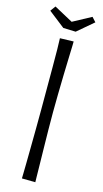

<svg xmlns="http://www.w3.org/2000/svg" viewBox="-129 -882 497 924"><g transform="rotate(15 119.0 -420.0)"><path d="M86 -699 154 -701Q154 -701 153.5 -677.5Q153 -654 151.5 -615.5Q150 -577 149 -529.5Q148 -482 147 -434.5Q146 -387 146 -347Q146 -307 146.5 -259.5Q147 -212 148 -166Q149 -120 149.5 -82Q150 -44 150.5 -21.5Q151 1 151 1L84 0Q84 0 84.5 -21Q85 -42 85.5 -77.5Q86 -113 86.5 -157.5Q87 -202 87.5 -250.5Q88 -299 88 -345Q88 -397 88 -451.5Q88 -506 88 -556Q88 -606 87.5 -644Q87 -682 86 -699ZM151 -749 89 -751 7 -815 26 -841 120 -790 211 -839 231 -817Z"/></g></svg>

Font: Truculenta Light
Style: Regular
Weight: 300
Version: Version 1.002